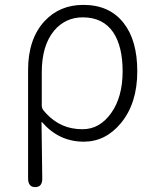

<svg xmlns="http://www.w3.org/2000/svg" viewBox="-20 -567 638 786"><path d="M124 199Q95 199 95 163V-281Q95 -407 162 -480Q224 -547 321 -547Q428 -547 486 -473Q542 -402 542 -275Q542 -144 475 -63Q412 13 323 13Q222 13 153 -66Q150 -70 150 -65L153 162Q154 199 124 199ZM318 -38Q388 -38 435 -104Q482 -170 482 -275Q482 -376 444 -434Q402 -496 319 -496Q248 -496 202 -442Q151 -381 151 -271V-135Q151 -123 159 -114Q192 -74 236 -54Q272 -38 318 -38Z"/></svg>

Font: Resource Han Rounded CN Light
Style: Regular
Weight: 300
Designer: Cyano Hao (round all glyphs); Ryoko NISHIZUKA 西塚涼子 (kana, bopomofo & ideographs); Paul D. Hunt (Latin, Greek & Cyrillic)
Foundry: Cyano Hao
Version: 0.990